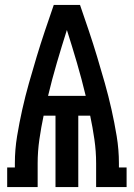

<svg xmlns="http://www.w3.org/2000/svg" viewBox="-20 -755 540 775"><path d="M9 0V-79H40V-96Q40 -151 49 -205.5Q58 -260 70 -313.5Q82 -367 97 -420Q112 -473 128 -526Q144 -579 161.5 -631Q179 -683 197 -735H303Q321 -683 338.5 -631Q356 -579 372 -526Q388 -473 403 -420Q418 -367 430 -313.5Q442 -260 451 -205.5Q460 -151 460 -96V-79H491V0H368V-96Q368 -144 361 -192.5Q354 -241 344 -288H296V0H204V-288H156Q146 -241 139 -192.5Q132 -144 132 -96V0ZM326 -368Q310 -435 290.5 -501.5Q271 -568 250 -634Q229 -568 209.5 -501.5Q190 -435 174 -368Z"/></svg>

Font: Iosevka Curly Slab
Style: Bold
Weight: 700
Monospace: yes
Designer: Belleve Invis
Foundry: Belleve Invis
Version: Version 22.1.2; ttfautohint (v1.8.4)